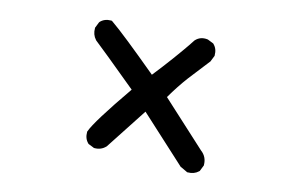

<svg xmlns="http://www.w3.org/2000/svg" viewBox="-61 -712 1121 731"><g transform="rotate(10 500.0 -346.5)"><path d="M697.3 -88.4 673.8 -102.1 672.4 -102.5 671.4 -103.5 503.4 -286.6 381.8 -131.8 381.3 -130.9 380.4 -130.4Q361.8 -113.8 335.9 -116.2H334L332.5 -117.2L313 -127L311 -127.9L310.1 -129.4Q295.4 -146 297.9 -171.9V-173.3L298.8 -174.8Q316.4 -214.4 437 -359.9Q300.3 -494.6 271.5 -521L271 -522L270.5 -522.5Q256.3 -541 258.8 -566.4V-568.4L259.8 -569.8L269.5 -589.4L270.5 -590.8L271.5 -592.3Q288.6 -607.9 314.5 -605.5L317.4 -605L319.8 -603Q344.7 -582.5 390.6 -538.8Q436.5 -495.1 502.9 -429.2Q538.1 -466.3 570.8 -503.4Q579.6 -513.7 588.6 -523.9Q597.7 -534.2 606.2 -544.4Q614.7 -554.7 623.3 -564.9Q631.8 -575.2 639.6 -585.4L640.1 -585.9L640.6 -586.4Q660.2 -604.5 688.5 -598.6L689.9 -598.1L690.9 -597.7L710.4 -587.9L712.4 -586.9L713.4 -585.4Q728 -568.8 725.6 -543V-541L724.6 -539.6L714.8 -520L714.4 -518.6L713.4 -517.6Q678.2 -480.5 641.1 -439.9Q624 -420.9 607.2 -399.7Q590.3 -378.4 574.2 -355.5L737.3 -177.7Q760.3 -157.2 757.8 -125.5V-123.5L756.8 -121.6L747.1 -102.1L746.1 -100.1L744.1 -98.6Q726.6 -84.5 701.2 -86.9H699.2Z"/></g></svg>

Font: NaikaiFont
Style: Bold
Weight: 700
Version: Version 1.89